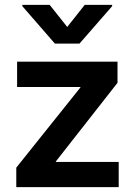

<svg xmlns="http://www.w3.org/2000/svg" viewBox="-20 -769 553 789"><path d="M46.9 0V-80.1L310.5 -409.7V-411.6H50.3V-515.6H462.9V-428.7L209.5 -105.5V-103.5H467.8V0ZM184.1 -749 256.3 -658.2 328.1 -749H440.9V-743.7L306.6 -589.8H205.6L71.8 -743.7V-749Z"/></svg>

Font: Inter Display Semi Bold
Style: Regular
Weight: 600
Designer: Rasmus Andersson
Foundry: rsms
Version: Version 4.000;git-37864ae